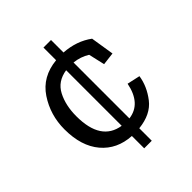

<svg xmlns="http://www.w3.org/2000/svg" viewBox="-175 -635 826 826"><g transform="rotate(-45 237.5 -222.5)"><path d="M430 -150Q422 -96 385 -48Q348 0 271 8V84H225V9Q140 4 90 -55Q40 -114 40 -216Q40 -303 86.5 -373Q133 -443 225 -452V-529H271V-453Q346 -448 400 -408L417 -301L359 -294L342 -368Q310 -388 271 -392V-52Q351 -62 371 -163ZM116 -220Q116 -70 225 -53V-391Q166 -382 141 -334Q116 -286 116 -220Z"/></g></svg>

Font: Zilla Slab
Style: Regular
Weight: 400
Designer: Typotheque.com
Foundry: Typotheque type foundry
Version: Version 1.1; 2017; ttfautohint (v1.6)